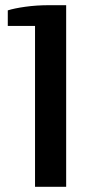

<svg xmlns="http://www.w3.org/2000/svg" viewBox="-20 -720 345 740"><path d="M115 -620H10V-680Q35 -688 78 -694Q121 -700 170 -700H235V0H115Z"/></svg>

Font: Cuprum
Style: Bold
Weight: 700
Designer: Jovanny Lemonad
Foundry: Jovanny Lemonad
Version: Version 2.000